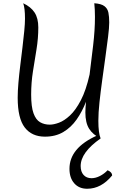

<svg xmlns="http://www.w3.org/2000/svg" viewBox="-20 -822 784 1183"><path d="M216 -653Q216 -586 205 -518.5Q194 -451 183 -382Q172 -313 172 -239Q172 -164 186.5 -124Q201 -84 227 -69Q253 -54 287 -54Q311 -54 343.5 -66Q376 -78 411 -110.5Q446 -143 478 -204Q510 -265 532 -363Q543 -450 554 -543.5Q565 -637 565 -715V-720Q565 -720 565 -719.5Q565 -719 565 -715V-706Q565 -712 565 -720Q565 -742 564 -762.5Q563 -783 561 -802Q604 -799 623.5 -784Q643 -769 648 -744Q653 -719 653 -684Q653 -652 646 -596Q639 -540 629.5 -471Q620 -402 610 -330Q600 -258 593 -192.5Q586 -127 586 -78Q586 -2 600 31Q552 8 529 -29Q506 -66 506 -129Q506 -142 507 -158.5Q508 -175 510 -195Q486 -134 452 -85.5Q418 -37 370 -8.5Q322 20 257 20Q176 20 132.5 -36.5Q89 -93 89 -220Q89 -260 93.5 -312Q98 -364 105 -420Q112 -476 118.5 -530.5Q125 -585 129.5 -631Q134 -677 134 -707Q134 -772 123 -802Q170 -780 193 -745Q216 -710 216 -653ZM643 227Q671 239 671 259Q604 341 517 341Q467 341 437.5 307.5Q408 274 408 218Q408 89 578 13L600 31Q477 117 477 201Q477 236 495 256Q513 276 544 276Q569 276 595.5 262.5Q622 249 643 227Z"/></svg>

Font: Merienda Light
Style: Regular
Weight: 300
Designer: Eduardo Rodriguez Tunni
Foundry: Eduardo Rodriguez Tunni
Version: Version 2.001; ttfautohint (v1.8.4.7-5d5b)